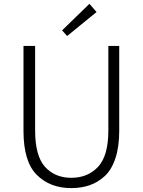

<svg xmlns="http://www.w3.org/2000/svg" viewBox="-20 -968 744 1001"><path d="M351.6 12.7Q241.2 12.7 171.9 -56.2Q102.5 -125 102.5 -285.2V-728.5H163.1V-288.1Q163.1 -155.3 214.8 -98.1Q266.6 -41 351.6 -41Q437.5 -41 491.2 -98.1Q544.9 -155.3 544.9 -288.1V-728.5H601.6V-285.2Q601.6 -202.1 581.5 -142.1Q561.5 -82 525.4 -49.3Q489.3 -16.6 446.3 -2Q403.3 12.7 351.6 12.7ZM330.1 -780.3 303.7 -809.6 446.3 -948.2 483.4 -905.3Z"/></svg>

Font: Gen Shin Gothic Light
Style: Regular
Weight: 200
Designer: [Source Han Sans]
Ryoko NISHIZUKA  (kana & ideographs); Paul D. Hunt (Latin, Greek & Cyrillic); Wenlong ZHANG  (bopomofo
Version: Version 1.002.20150607